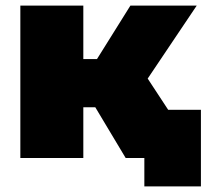

<svg xmlns="http://www.w3.org/2000/svg" viewBox="-20 -567 741 689"><path d="M431 0 322 -182H279V0H53V-547H279V-355H328L448 -547H686L510 -285L697 0ZM498 102V0H431V-173H701V102Z"/></svg>

Font: Montserrat Black
Style: Regular
Weight: 900
Designer: Julieta Ulanovsky
Foundry: Julieta Ulanovsky
Version: Version 9.000; ttfautohint (v1.8.4.7-5d5b)